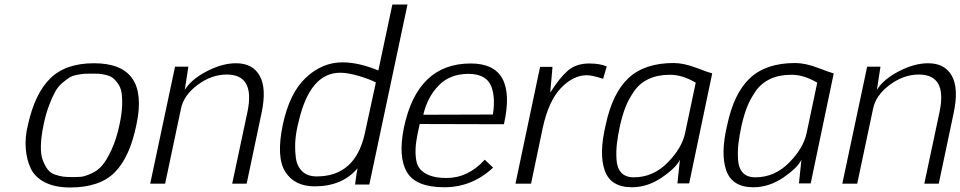

<svg xmlns="http://www.w3.org/2000/svg" viewBox="-20 -813 4252 850"><path d="M173 -261Q162 -208 161 -168Q160 -128 169.5 -103.5Q179 -79 191 -63Q203 -47 223.5 -40Q244 -33 260.5 -31Q277 -29 300 -29Q325 -29 340 -30.5Q355 -32 383.5 -44.5Q412 -57 431.5 -79.5Q451 -102 473 -148.5Q495 -195 509 -261Q519 -307 520.5 -343.5Q522 -380 518 -403.5Q514 -427 501.5 -444Q489 -461 478 -469Q467 -477 447.5 -481.5Q428 -486 416.5 -486.5Q405 -487 386 -487Q365 -487 355 -486.5Q345 -486 323 -482Q301 -478 288 -470Q275 -462 256 -446Q237 -430 224 -406.5Q211 -383 197 -346Q183 -309 173 -261ZM396 -533Q642 -533 584 -261Q555 -118 488.5 -50.5Q422 17 290 17Q224 17 179.5 -5.5Q135 -28 116.5 -66.5Q98 -105 94 -155.5Q90 -206 104 -261Q134 -398 202 -465.5Q270 -533 396 -533Z M1008 0 1076 -320Q1109 -483 984 -483Q916 -483 854.5 -437Q793 -391 781 -331L711 0H645L755 -518H814L798 -415Q827 -462 895.5 -497.5Q964 -533 1025 -533Q1099 -533 1130 -477Q1161 -421 1138 -313L1072 0Z M1595 -222 1644 -448Q1615 -463 1567.5 -477Q1520 -491 1486 -491Q1353 -491 1303 -278Q1299 -263 1299 -262Q1290 -224 1287.5 -189.5Q1285 -155 1289.5 -116.5Q1294 -78 1317.5 -55Q1341 -32 1382 -32Q1553 -32 1595 -222ZM1563 -68Q1495 12 1373 12Q1284 12 1243 -52.5Q1202 -117 1232 -261Q1262 -402 1334.5 -469.5Q1407 -537 1496 -537Q1568 -537 1655 -501L1717 -793H1784L1615 4H1552Q1553 0 1555 -19Q1557 -38 1563 -68Z M1854 -305 2162 -306Q2174 -380 2155 -431Q2132 -486 2054 -486Q1972 -486 1922 -434.5Q1872 -383 1854 -305ZM1956 -25Q2053 -25 2126 -106Q2161 -73 2163 -71Q2070 16 1947 16Q1821 16 1781.5 -51Q1742 -118 1768 -247Q1827 -532 2064 -532Q2271 -532 2211 -263L1838 -264Q1827 -216 1822.5 -184.5Q1818 -153 1820.5 -120Q1823 -87 1837 -68Q1851 -49 1880.5 -37Q1910 -25 1956 -25Z M2331 0H2262L2371 -517H2426L2416 -403Q2456 -467 2493 -499.5Q2530 -532 2589 -532Q2635 -532 2666 -519L2650 -464Q2602 -480 2578 -480Q2518 -480 2463.5 -423.5Q2409 -367 2383 -248Z M2786 -28Q2871 -28 2935 -92.5Q2999 -157 3013 -224L3060 -447Q3001 -482 2946 -482Q2891 -482 2851 -463Q2811 -444 2786.5 -408Q2762 -372 2749 -338.5Q2736 -305 2725 -258Q2715 -211 2711 -176.5Q2707 -142 2709.5 -105Q2712 -68 2731 -48Q2750 -28 2786 -28ZM3133 -488 3031 -1H2979L2990 -106Q2974 -71 2910.5 -27.5Q2847 16 2777 16Q2684 16 2657.5 -57.5Q2631 -131 2661 -258Q2691 -401 2762.5 -467.5Q2834 -534 2962 -534Q3007 -534 3063.5 -512.5Q3120 -491 3133 -488Z M3324 -28Q3409 -28 3473 -92.5Q3537 -157 3551 -224L3598 -447Q3539 -482 3484 -482Q3429 -482 3389 -463Q3349 -444 3324.5 -408Q3300 -372 3287 -338.5Q3274 -305 3263 -258Q3253 -211 3249 -176.5Q3245 -142 3247.5 -105Q3250 -68 3269 -48Q3288 -28 3324 -28ZM3671 -488 3569 -1H3517L3528 -106Q3512 -71 3448.5 -27.5Q3385 16 3315 16Q3222 16 3195.5 -57.5Q3169 -131 3199 -258Q3229 -401 3300.5 -467.5Q3372 -534 3500 -534Q3545 -534 3601.5 -512.5Q3658 -491 3671 -488Z M4072 0 4140 -320Q4173 -483 4048 -483Q3980 -483 3918.5 -437Q3857 -391 3845 -331L3775 0H3709L3819 -518H3878L3862 -415Q3891 -462 3959.5 -497.5Q4028 -533 4089 -533Q4163 -533 4194 -477Q4225 -421 4202 -313L4136 0Z"/></svg>

Font: Afta sans
Style: Italic
Weight: 400
Italic angle: -12°
Designer: par.qink
Foundry: Oriol Esparraguera Font
Version: Version 1.000